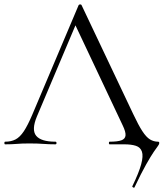

<svg xmlns="http://www.w3.org/2000/svg" viewBox="-23 -657 745 874"><path d="M589.2 195.8Q588 199 582.9 196.3Q577.8 193.6 579.6 190.4Q609.6 128.4 619.7 90.7Q629.8 53 623 33.2Q616.2 13.4 595.4 6.7Q574.6 0 542.6 0H476.4Q472.6 0 472.6 -6Q472.6 -12 476.4 -12Q511.6 -12 529.2 -18.2Q546.8 -24.4 548.4 -40.3Q550 -56.2 535.6 -86L314.2 -555L339.2 -585.8L145 -126.8Q119.6 -66 141.6 -39Q163.6 -12 229.2 -12Q234.2 -12 234.2 -6Q234.2 0 229.2 0Q199.2 0 174.2 -2Q149.2 -4 111.2 -4Q75.4 -4 53.5 -2Q31.6 0 0.8 0Q-3.2 0 -3.2 -6Q-3.2 -12 0.8 -12Q27.8 -12 47.7 -22.3Q67.6 -32.6 85.5 -59.5Q103.4 -86.4 124.4 -136L335 -633.8Q336.8 -636.8 342 -636.9Q347.2 -637 348.2 -633.8L583.8 -137Q607 -87.6 624.9 -60.1Q642.8 -32.6 659.8 -22.3Q676.8 -12 696.6 -12Q702 -12 702 -5.8Q702 -0.6 696.1 7.2Q690.2 15 677.1 34.1Q664 53.2 642.4 91.3Q620.8 129.4 589.2 195.8Z"/></svg>

Font: Cormorant Infant Light
Style: Regular
Weight: 300
Designer: Christian Thalmann (Catharsis Fonts)
Foundry: Catharsis Fonts
Version: Version 4.001